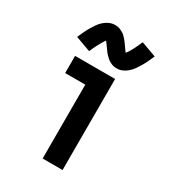

<svg xmlns="http://www.w3.org/2000/svg" viewBox="-185 -867 871 968"><g transform="rotate(30 250.0 -383.0)"><path d="M217 0H333V-530H100V-430H217ZM313 -580Q331 -580 347 -587.5Q363 -595 376 -607Q389 -619 397.5 -631.5Q406 -644 414.5 -658Q423 -672 431.5 -689.5Q440 -707 449 -728L361 -760Q356 -749 351.5 -739Q347 -729 343 -720.5Q339 -712 335 -705Q331 -698 327.5 -692Q324 -686 321 -681.5Q318 -677 313 -671Q309 -676 304 -683Q299 -690 294.5 -696.5Q290 -703 286 -708.5Q282 -714 277 -720.5Q272 -727 266.5 -733Q261 -739 255.5 -744Q250 -749 242.5 -753Q235 -757 228.5 -760Q222 -763 214 -764.5Q206 -766 197 -766Q180 -766 163.5 -758.5Q147 -751 134 -739Q121 -727 112.5 -714.5Q104 -702 95.5 -688Q87 -674 78.5 -656.5Q70 -639 61 -618L149 -586Q154 -597 158.5 -607Q163 -617 167.5 -625.5Q172 -634 176 -641.5Q180 -649 183.5 -654.5Q187 -660 189.5 -664.5Q192 -669 197 -675Q202 -669 208 -660Q214 -651 219.5 -644Q225 -637 230.5 -629Q236 -621 243.5 -613.5Q251 -606 258 -600Q265 -594 275 -589Q285 -584 293.5 -582Q302 -580 313 -580Z"/></g></svg>

Font: Iosevka SS09
Style: Bold
Weight: 700
Monospace: yes
Designer: Belleve Invis
Foundry: Belleve Invis
Version: Version 5.2.1; ttfautohint (v1.8.3)